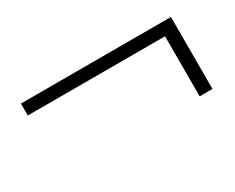

<svg xmlns="http://www.w3.org/2000/svg" viewBox="-48 -572 667 545"><g transform="rotate(-30 285.5 -300.0)"><path d="M37.1 -418H528.8V-182.1H486.8V-378.9H37.1Z"/></g></svg>

Font: Source Han Serif CN ExtraLight
Style: Regular
Weight: 250
Designer: Ryoko NISHIZUKA  (kana & ideographs); Frank Grießhammer (Latin, Greek & Cyrillic); Wenlong ZHANG  (bopomofo); Sandoll Co
Foundry: Adobe Systems Incorporated
Version: Version 1.001;PS 1.001;hotconv 16.6.54;makeotf.lib2.5.65590